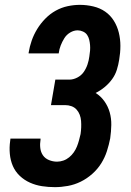

<svg xmlns="http://www.w3.org/2000/svg" viewBox="-20 -763 540 791"><path d="M206 8Q179 8 153 4Q127 0 103.5 -10.5Q80 -21 61.5 -38.5Q43 -56 33 -79Q23 -102 20.5 -129Q18 -156 22 -183L23 -192H147V-188Q144 -170 146 -153Q148 -136 157 -123Q166 -110 182 -103.5Q198 -97 215 -97Q228 -97 241 -101.5Q254 -106 265 -115Q276 -124 284 -135.5Q292 -147 297 -159.5Q302 -172 305.5 -185Q309 -198 312 -211Q314 -225 314.5 -238.5Q315 -252 314 -265Q313 -278 308.5 -290Q304 -302 295.5 -311.5Q287 -321 274.5 -325.5Q262 -330 248 -330H190L208 -435H266Q282 -435 298.5 -443.5Q315 -452 325 -466.5Q335 -481 340.5 -497.5Q346 -514 348 -530Q350 -542 351 -554Q352 -566 351 -577.5Q350 -589 347.5 -599.5Q345 -610 339 -619Q333 -628 322 -633Q311 -638 300 -638Q284 -638 269 -629Q254 -620 245 -605.5Q236 -591 230 -575.5Q224 -560 222 -544V-543H98V-546Q102 -571 110.5 -595.5Q119 -620 133 -643Q147 -666 166.5 -686Q186 -706 209.5 -719Q233 -732 258.5 -737.5Q284 -743 309 -743Q337 -743 364.5 -736.5Q392 -730 413.5 -715Q435 -700 449 -677.5Q463 -655 469.5 -628.5Q476 -602 476 -574Q476 -546 471 -517Q468 -497 461.5 -476Q455 -455 442 -437Q429 -419 411.5 -404.5Q394 -390 374 -380Q395 -367 410 -346Q425 -325 432 -300Q439 -275 438.5 -248Q438 -221 434 -193Q429 -167 420.5 -140.5Q412 -114 397 -90Q382 -66 360 -46.5Q338 -27 312.5 -14.5Q287 -2 259.5 3Q232 8 206 8Z"/></svg>

Font: Iosevka Extrabold Oblique
Style: Regular
Weight: 800
Italic angle: -9°
Monospace: yes
Designer: Belleve Invis
Foundry: Belleve Invis
Version: Version 32.5.0; ttfautohint (v1.8.4)